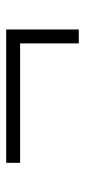

<svg xmlns="http://www.w3.org/2000/svg" viewBox="157 -524 280 635"><g transform="rotate(-90 297.5 -206.0)"><path d="M77 -280H472V-86H518V-326H77Z"/></g></svg>

Font: Uncut Sans Light
Style: Regular
Weight: 300
Designer: Kasper Nordkvist
Foundry: UNCUT.wtf
Version: Version 1.304;Glyphs 3.2 (3246)